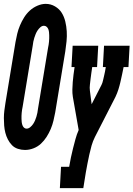

<svg xmlns="http://www.w3.org/2000/svg" viewBox="-38 -766 689 991"><path d="M91 8Q72 8 54 2Q36 -4 23.5 -17Q11 -30 2.5 -46.5Q-6 -63 -10.5 -81Q-15 -99 -16.5 -118Q-18 -137 -18 -156.5Q-18 -176 -15.5 -195.5Q-13 -215 -10 -234L42 -549Q46 -571 51 -592Q56 -613 65 -634.5Q74 -656 86.5 -676Q99 -696 116 -711.5Q133 -727 155 -736.5Q177 -746 198 -746Q224 -746 246 -733Q268 -720 280.5 -700Q293 -680 299 -655Q305 -630 306.5 -604.5Q308 -579 305.5 -553Q303 -527 299 -501L247 -186Q243 -165 238 -143.5Q233 -122 224 -100.5Q215 -79 202.5 -59.5Q190 -40 173.5 -24.5Q157 -9 135 -0.5Q113 8 91 8ZM99 -102Q109 -102 118 -109.5Q127 -117 133 -126Q139 -135 143 -144.5Q147 -154 150 -164Q153 -174 155 -184Q157 -194 158 -204L210 -519Q212 -527 213 -535Q214 -543 215 -551Q216 -559 216 -567.5Q216 -576 216 -584Q216 -592 215 -600Q214 -608 211.5 -615Q209 -622 203 -627.5Q197 -633 189 -633Q179 -633 170.5 -625.5Q162 -618 156 -609Q150 -600 146 -590Q142 -580 139 -570.5Q136 -561 134 -551Q132 -541 131 -531L79 -216Q77 -208 76 -200Q75 -192 74 -184Q73 -176 73 -168Q73 -160 73 -152Q73 -144 74 -136Q75 -128 77.5 -120.5Q80 -113 85.5 -107.5Q91 -102 99 -102ZM271 205 277 95H319Q323 71 328 47Q333 23 339 -0.5Q345 -24 351.5 -48Q358 -72 368 -95L338 -266Q335 -285 335.5 -304Q336 -323 337.5 -342.5Q339 -362 341.5 -381Q344 -400 347 -420H331L337 -530H469L463 -420H438Q436 -405 433.5 -389.5Q431 -374 429.5 -359Q428 -344 426 -328.5Q424 -313 426 -298L435 -228L486 -328Q491 -338 493.5 -350Q496 -362 499 -373.5Q502 -385 504 -396.5Q506 -408 508 -420H493L499 -530H631L625 -420H600Q596 -400 592 -381Q588 -362 583.5 -342.5Q579 -323 573 -304Q567 -285 558 -266L452 -59Q441 -37 434.5 -14Q428 9 423 32Q418 55 413.5 78Q409 101 405 124L392 205Z"/></svg>

Font: Iosevka Curly Slab XBdExObl
Style: Regular
Weight: 800
Width: 7
Italic angle: -9°
Monospace: yes
Designer: Belleve Invis
Foundry: Belleve Invis
Version: Version 11.1.0; ttfautohint (v1.8.3)